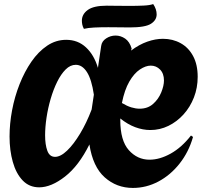

<svg xmlns="http://www.w3.org/2000/svg" viewBox="-20 -918 993 945"><path d="M634 7Q554 7 495.5 -45Q437 -97 420 -207Q368 -102 300 -49Q232 4 173 4Q124 4 91.5 -30Q59 -64 43 -121Q27 -178 27 -246Q27 -309 39.5 -375.5Q52 -442 76.5 -504Q101 -566 135 -615Q169 -664 212 -693Q255 -722 306 -722Q363 -722 403 -685Q443 -648 462 -584L478 -692Q481 -715 502.5 -729Q524 -743 549 -743Q574 -743 596 -728Q618 -713 628 -679L625 -669Q665 -699 705 -713Q745 -727 782 -727Q830 -727 869 -705.5Q908 -684 930.5 -642Q953 -600 953 -540Q953 -486 934.5 -438.5Q916 -391 883.5 -355Q851 -319 809 -298.5Q767 -278 720 -278Q683 -278 645.5 -292Q608 -306 572 -335V-327Q572 -226 614 -179Q656 -132 716 -132Q766 -132 820 -162Q874 -192 920 -251L930 -244Q909 -170 864 -113Q819 -56 759.5 -24.5Q700 7 634 7ZM251 -146Q278 -146 310 -176.5Q342 -207 374 -260Q406 -313 431 -379L442 -452Q431 -527 408 -563Q385 -599 353 -599Q326 -599 303 -576Q280 -553 261.5 -515.5Q243 -478 229.5 -432Q216 -386 209 -339Q202 -292 202 -252Q202 -206 213 -176Q224 -146 251 -146ZM667 -383Q707 -383 733.5 -406.5Q760 -430 773.5 -463Q787 -496 787 -522Q787 -556 768 -575.5Q749 -595 722 -595Q697 -595 668.5 -576Q640 -557 616.5 -516.5Q593 -476 580 -411Q605 -396 626.5 -389.5Q648 -383 667 -383ZM393 -776Q387 -787 385 -797Q383 -807 383 -816Q383 -848 412 -869Q441 -890 505 -890Q516 -890 549 -889.5Q582 -889 618 -889Q655 -889 686.5 -890.5Q718 -892 734 -898Q751 -873 751 -847Q751 -819 723 -801Q695 -783 618 -783Q604 -783 573 -783.5Q542 -784 513 -784Q473 -784 443 -782.5Q413 -781 393 -776Z"/></svg>

Font: Agbalumo
Style: Regular
Weight: 400
Designer: Raphael Alegbeleye
Foundry: Sorkin Type Co.
Version: Version 1.000; ttfautohint (v1.8.4)